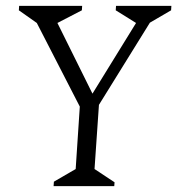

<svg xmlns="http://www.w3.org/2000/svg" viewBox="-20 -632 602 652"><path d="M162 0 163 -15 237 -58 251 -270 105 -554 44 -597 45 -612H259L258 -597L175 -554L294 -314L442 -554L373 -597L374 -612H562L561 -597L489 -555L316 -276L301 -58L369 -13L368 0Z"/></svg>

Font: Ancizar Serif Light
Style: Italic
Weight: 300
Italic angle: -4°
Designer: Cesar Puertas, Viviana Monsalve, Julian Moncada, Julian Prieto, Jose Castro, Felipe Aragon, Mariel Hernandez, Sara Alarc
Version: Version 8.100